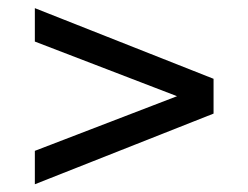

<svg xmlns="http://www.w3.org/2000/svg" viewBox="-20 -591 622 481"><path d="M67.3 -213.1 483.1 -372.9V-327.1L67.3 -486.9V-570.6L515 -393.6V-306.4L67.3 -129.4Z"/></svg>

Font: iiserrat Thin
Style: Regular
Weight: 100
Designer: Akira Ohta
Foundry: Akira Ohta
Version: Version 1.200;Glyphs 3.3.1 (3343)